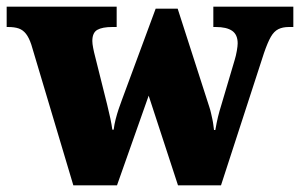

<svg xmlns="http://www.w3.org/2000/svg" viewBox="-26 -556 900 576"><path d="M68 -422Q61 -443 52 -454.5Q43 -466 30.5 -470.5Q18 -475 -2 -475H-6V-536H324V-475H311Q281 -475 266 -466.5Q251 -458 251 -433Q251 -425 253.5 -412Q256 -399 259 -388L284 -288Q290 -264 295.5 -242Q301 -220 305 -201Q309 -182 311 -167H315Q317 -183 321 -198.5Q325 -214 330 -229Q335 -244 340 -257L441 -530H507L602 -235Q605 -226 607 -217Q609 -208 611 -199Q613 -190 614 -181.5Q615 -173 616 -166H620Q624 -189 628 -205.5Q632 -222 638 -241L678 -376Q682 -389 684.5 -403.5Q687 -418 687 -426Q687 -452 670.5 -463.5Q654 -475 621 -475H614V-536H854V-475H841Q822 -475 809 -468.5Q796 -462 786.5 -445.5Q777 -429 766 -397L637 0H508L420 -269L325 0H194Z"/></svg>

Font: Noto Serif Armenian Black
Style: Regular
Weight: 900
Version: Version 2.007